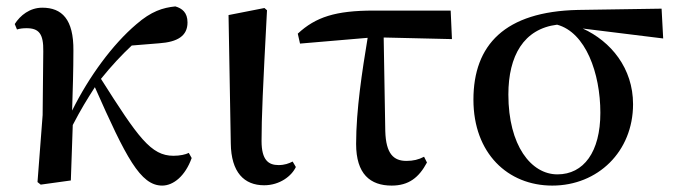

<svg xmlns="http://www.w3.org/2000/svg" viewBox="-20 -563 2111 599"><path d="M486 16C521 16 558 -14 578 -70L569 -86C559 -81 542 -77 521 -77C451 -77 411 -134 295 -317C328 -358 360 -392 391 -421L477 -428C534 -432 565 -451 565 -493C565 -524 548 -537 527 -543C488 -539 452 -528 405 -487C332 -425 258 -325 205 -218C207 -282 209 -345 209 -405C210 -503 173 -539 112 -539C73 -539 43 -515 26 -488L33 -471C42 -474 52 -475 63 -475C101 -475 116 -458 115 -403L113 -204L97 5L107 13L201 0L207 -173C233 -223 251 -252 276 -291C373 -72 418 16 486 16Z M804 15C853 15 890 -14 903 -42L893 -59C881 -53 868 -48 849 -48C818 -48 796 -63 796 -123C796 -197 800 -286 813 -531L805 -538L693 -516L700 -116C701 -25 742 15 804 15Z M1202 16C1255 16 1287 -9 1312 -56L1303 -74C1286 -65 1269 -61 1248 -61C1208 -61 1184 -83 1182 -154L1177 -446L1390 -441L1386 -530H1146C1027 -530 965 -510 909 -458L916 -427L1127 -445C1110 -342 1091 -220 1091 -114C1091 -20 1135 16 1202 16Z M1703 16C1845 16 1955 -90 1955 -238C1955 -350 1886 -434 1798 -474L2049 -443L2044 -536L1783 -532C1555 -527 1457 -423 1457 -252C1457 -85 1564 16 1703 16ZM1718 -486C1807 -462 1853 -335 1853 -211C1853 -89 1801 -19 1719 -19C1637 -19 1566 -109 1566 -268C1566 -389 1614 -473 1718 -486Z"/></svg>

Font: Noto Serif JP SemiBold
Style: Regular
Weight: 600
Designer: Ryoko NISHIZUKA 西塚涼子 (kana & ideographs); Frank Grießhammer (Latin, Greek & Cyrillic); Wenlong ZHANG 张文龙 (bopomofo); San
Foundry: Adobe
Version: Version 2.001;hotconv 1.1.0;makeotfexe 2.6.0